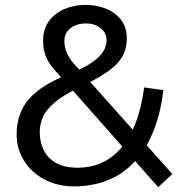

<svg xmlns="http://www.w3.org/2000/svg" viewBox="-20 -748 738 783"><path d="M625 15.1 201.7 -463.9Q176.3 -492.7 165.5 -522Q154.8 -551.3 155.8 -585.4Q156.7 -631.8 180.9 -663.6Q205.1 -695.3 244.1 -711.7Q283.2 -728 328.6 -728Q374.5 -728 412.8 -712.4Q451.2 -696.8 474.1 -666.3Q497.1 -635.7 497.1 -591.3Q497.1 -558.1 486.1 -532Q475.1 -505.9 452.1 -483.4Q429.2 -460.9 393.3 -439.2Q357.4 -417.5 307.6 -393.6Q240.7 -361.8 204.6 -331.5Q168.5 -301.3 155 -270.8Q141.6 -240.2 142.1 -206.5Q142.6 -168 158.4 -135.5Q174.3 -103 208.5 -83.5Q242.7 -64 298.3 -64Q348.1 -64 392.1 -83Q436 -102.1 471.7 -141.8Q507.3 -181.6 532 -243.9Q556.6 -306.2 567.9 -391.6L646.5 -380.4Q634.3 -284.2 606.9 -216.1Q579.6 -147.9 542 -103.3Q504.4 -58.6 460.9 -33.4Q417.5 -8.3 372.1 2Q326.7 12.2 284.2 12.2Q213.9 12.2 160.4 -16.6Q106.9 -45.4 77.1 -94Q47.4 -142.6 47.9 -201.7Q48.3 -286.6 97.9 -344Q147.5 -401.4 260.3 -445.8Q312.5 -466.3 343.5 -485.8Q374.5 -505.4 389.9 -523.4Q405.3 -541.5 410.2 -557.6Q415 -573.7 414.6 -586.9Q413.6 -614.7 390.1 -633.5Q366.7 -652.3 331.1 -652.3Q292 -652.3 267.8 -633.3Q243.7 -614.3 242.7 -584.5Q241.7 -561 251 -536.4Q260.3 -511.7 281.7 -487.8L683.1 -38.1Z"/></svg>

Font: Pontano Sans Medium
Style: Regular
Weight: 500
Designer: Vernon Adams
Foundry: Vernon Adams
Version: Version 2.001